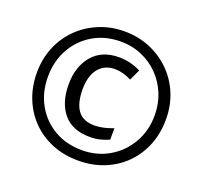

<svg xmlns="http://www.w3.org/2000/svg" viewBox="-126 -870 1084 1026"><g transform="rotate(20 416.0 -357.0)"><path d="M416 10Q334 10 266.5 -18Q199 -46 150.5 -95.5Q102 -145 75.5 -212Q49 -279 49 -357Q49 -435 76.5 -502Q104 -569 154 -618.5Q204 -668 271 -696Q338 -724 416 -724Q493 -724 559.5 -696.5Q626 -669 676.5 -619.5Q727 -570 755 -503Q783 -436 783 -357Q783 -277 756 -210Q729 -143 679.5 -93.5Q630 -44 563 -17Q496 10 416 10ZM416 -49Q501 -49 569.5 -89Q638 -129 678.5 -199Q719 -269 719 -357Q719 -422 696 -478Q673 -534 632 -576Q591 -618 535.5 -642Q480 -666 415 -666Q327 -666 258.5 -625.5Q190 -585 151 -515Q112 -445 112 -357Q112 -267 151.5 -197.5Q191 -128 259.5 -88.5Q328 -49 416 -49ZM431 -130Q332 -130 281 -191Q230 -252 230 -356Q230 -457 283.5 -520.5Q337 -584 435 -584Q500 -584 559 -554L530 -492Q480 -517 437 -517Q376 -517 342.5 -474.5Q309 -432 309 -357Q309 -278 339 -237Q369 -196 436 -196Q459 -196 487 -202.5Q515 -209 540 -219V-154Q516 -143 490 -136.5Q464 -130 431 -130Z"/></g></svg>

Font: Noto Sans Telugu SemiCondensed SemiBold
Style: Regular
Weight: 600
Width: 4
Designer: Jelle Bosma - Monotype Design Team
Foundry: Monotype Imaging Inc.
Version: Version 2.005; ttfautohint (v1.8.4.7-5d5b)